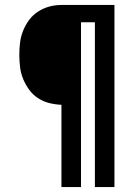

<svg xmlns="http://www.w3.org/2000/svg" viewBox="-20 -755 540 775"><path d="M228 0V-332Q203 -333 179 -339Q155 -345 134 -358.5Q113 -372 98 -392.5Q83 -413 73.5 -436Q64 -459 61 -484Q58 -509 58 -534Q58 -559 61 -583.5Q64 -608 73.5 -631.5Q83 -655 98 -675Q113 -695 134 -708.5Q155 -722 179 -728.5Q203 -735 228 -735H442V0H363V-665H307V0Z"/></svg>

Font: Iosevka Bendy Medium
Style: Regular
Weight: 500
Monospace: yes
Designer: Belleve Invis
Foundry: Belleve Invis
Version: Version 30.1.2